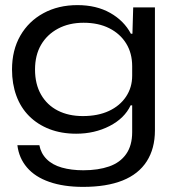

<svg xmlns="http://www.w3.org/2000/svg" viewBox="-20 -554 685 751"><path d="M305 177Q229 177 173 157.5Q117 138 85.5 101Q54 64 48 14H134Q140 46 162.5 68.5Q185 91 222 101.5Q259 112 306 112Q364 112 407 97Q450 82 473.5 48.5Q497 15 497 -37V-142H491Q467 -91 408.5 -61Q350 -31 278 -31Q220 -31 173.5 -49Q127 -67 94 -100Q61 -133 44 -179.5Q27 -226 27 -282Q27 -358 59.5 -414.5Q92 -471 150 -502.5Q208 -534 283 -534Q357 -534 411 -503.5Q465 -473 492 -422H498L501 -525H586V-44Q586 27 554 77Q522 127 459.5 152Q397 177 305 177ZM304 -100Q363 -100 406 -120Q449 -140 473 -176Q497 -212 497 -258V-295Q497 -346 473.5 -384Q450 -422 407.5 -443.5Q365 -465 307 -465Q250 -465 207 -442Q164 -419 140.5 -378.5Q117 -338 117 -282Q117 -225 140.5 -184Q164 -143 206 -121.5Q248 -100 304 -100Z"/></svg>

Font: Mona Sans Expanded
Style: Regular
Weight: 400
Width: 7
Designer: Deni Anggara
Foundry: GitHub
Version: Version 2.000